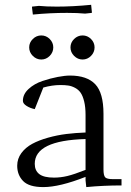

<svg xmlns="http://www.w3.org/2000/svg" viewBox="-20 -763 539 790"><path d="M50.8 -81.1Q50.8 -109.9 67.9 -133.1Q85 -156.2 112.5 -171.1Q140.1 -186 177.7 -196.5Q215.3 -207 253.2 -211.7Q291 -216.3 332 -217.8V-290Q332 -322.3 326.4 -345.2Q320.8 -368.2 312 -381.1Q303.2 -394 288.8 -401.6Q274.4 -409.2 260.7 -411.1Q247.1 -413.1 228 -413.1Q194.8 -413.1 158.2 -402.8L123 -314Q104 -317.9 89.1 -327.4Q74.2 -336.9 74.2 -348.1Q74.2 -375.5 97.7 -397Q121.1 -418.5 154.5 -429.7Q188 -440.9 217.8 -446.5Q247.6 -452.1 268.1 -452.1Q337.9 -452.1 371.8 -416.5Q405.8 -380.9 405.8 -294.9V-65.9Q405.8 -41 412.8 -33.4Q419.9 -25.9 444.8 -25.9H480V0Q404.8 0 335 6.8L332 -21V-35.2Q225.1 6.8 158.2 6.8Q99.6 6.8 75.2 -18.1Q50.8 -43 50.8 -81.1ZM115 -533Q100.1 -547.9 100.1 -567.9Q100.1 -587.9 115 -602.5Q129.9 -617.2 149.9 -617.2Q169.9 -617.2 184.6 -602.5Q199.2 -587.9 199.2 -567.9Q199.2 -547.9 184.6 -533Q169.9 -518.1 149.9 -518.1Q129.9 -518.1 115 -533ZM111.8 -731V-735.8L140.1 -738.8Q169.9 -735.8 213.9 -735.8Q279.8 -735.8 355 -743.2L357.9 -714.8V-710L330.1 -707Q300.3 -710 255.9 -710Q185.5 -710 115.2 -703.1ZM123 -88.9Q123 -61 141.8 -46.6Q160.6 -32.2 202.1 -32.2Q229.5 -32.2 257.1 -38.8Q284.7 -45.4 332 -64V-190.9Q123 -185.1 123 -88.9ZM284.9 -533Q270 -547.9 270 -567.9Q270 -587.9 284.9 -602.5Q299.8 -617.2 319.8 -617.2Q339.8 -617.2 354.5 -602.5Q369.1 -587.9 369.1 -567.9Q369.1 -547.9 354.5 -533Q339.8 -518.1 319.8 -518.1Q299.8 -518.1 284.9 -533Z"/></svg>

Font: Dihjauti S
Style: Regular
Weight: 400
Designer: T. Christopher White
Version: Version 3.0.0